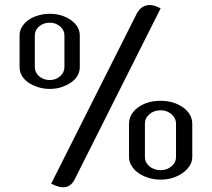

<svg xmlns="http://www.w3.org/2000/svg" viewBox="-20 -722 858 776"><path d="M302.5 -451.5Q302.5 -431.8 293.2 -415.9Q283.8 -400 267.2 -388.6Q250.5 -377.3 228.8 -369.9Q207.1 -362.6 181.3 -362.6Q156.1 -362.6 133.3 -369.9Q110.6 -377.3 94.2 -388.6Q77.8 -400 68.4 -415.9Q59.1 -431.8 59.1 -451.5V-578.8Q59.1 -597 68.4 -612.9Q77.8 -628.8 94.2 -640.7Q110.6 -652.5 133.3 -659.3Q156.1 -666.2 181.3 -666.2Q207.1 -666.2 228.8 -659.3Q250.5 -652.5 267.2 -640.7Q283.8 -628.8 293.2 -612.9Q302.5 -597 302.5 -578.8ZM120.7 -451.5Q120.7 -428.8 138.4 -413.6Q156.1 -398.5 181.3 -398.5Q205.1 -398.5 222.7 -413.6Q240.4 -428.8 240.4 -451.5V-578.8Q240.4 -600.5 222.7 -615.4Q205.1 -630.3 181.3 -630.3Q156.1 -630.3 138.4 -615.4Q120.7 -600.5 120.7 -578.8ZM757.1 -87.4Q757.1 -68.7 746.7 -52.3Q736.4 -35.9 719.2 -23.5Q702 -11.1 679.3 -3.5Q656.6 4 629.3 4Q602.5 4 579 -3.5Q555.6 -11.1 538.4 -23.5Q521.2 -35.9 511.4 -52.3Q501.5 -68.7 501.5 -87.4V-221.2Q501.5 -261.1 538.1 -287.9Q574.7 -314.6 629.3 -314.6Q682.3 -314.6 719.7 -287.9Q757.1 -261.1 757.1 -221.2ZM565.7 -87.4Q565.7 -65.2 584.1 -49.7Q602.5 -34.3 629.3 -34.3Q654.5 -34.3 673 -49.7Q691.4 -65.2 691.4 -87.4V-221.2Q691.4 -244.9 673 -260.6Q654.5 -276.3 629.3 -276.3Q602.5 -276.3 584.1 -260.6Q565.7 -244.9 565.7 -221.2ZM533.8 -669.2Q548 -693.9 571.5 -700Q594.9 -706.1 629.3 -688.4L282.8 1Q256.1 57.1 186.9 20.2Z"/></svg>

Font: Myanmar KatKuu
Style: Regular
Weight: 400
Designer: Khon Soe Zaw Thu
Foundry: MPUA
Version: Version 1.00 September 13, 2016, initial release